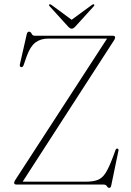

<svg xmlns="http://www.w3.org/2000/svg" viewBox="-20 -868 618 903"><path d="M516 -678 86.5 -13.5H382Q418 -13.5 439.5 -21.8Q461 -30 476.8 -54.8Q492.5 -79.5 511 -129L523.5 -163Q526.5 -170 532.5 -169Q539 -168 537 -159L503 5Q501 15.5 494 15.5Q487 15.5 482.8 7.8Q478.5 0 466.5 0H58.5Q46.5 0 46.5 -8Q46.5 -13.5 51.5 -21L483.5 -686.5H206.5Q171 -686.5 146.8 -668.2Q122.5 -650 106 -604.5L91.5 -563Q87.5 -550.5 79 -552.5Q70.5 -554.5 74 -567.5L106 -708Q109 -719 116.5 -719Q124.5 -719 128.8 -709.5Q133 -700 143 -700H510Q521.5 -700 521.5 -691.5Q521.5 -686 516 -678ZM336 -745Q325.5 -733 317.5 -733Q309 -733 298.5 -745L213.5 -838.5Q208 -844.5 212.5 -847Q215.5 -849.5 222 -845L317 -775L412.5 -845Q418.5 -849.5 422 -847Q426 -844.5 421 -838.5Z"/></svg>

Font: Fraunces 72pt Thin
Style: Regular
Weight: 100
Version: Version 1.000;[b76b70a41]